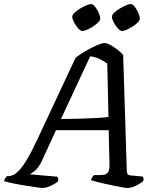

<svg xmlns="http://www.w3.org/2000/svg" viewBox="-53 -934 783 954"><path d="M158 0Q151 0 127 -3.5Q103 -7 71.5 -12Q40 -17 11.5 -23Q-17 -29 -33 -34Q-31 -42 -26.5 -49Q-22 -56 -18 -59H-9Q0 -59 12.5 -64.5Q25 -70 42 -87.5Q59 -105 81 -141.5Q103 -178 132 -240L322 -646Q332 -655 351.5 -667.5Q371 -680 393.5 -692Q416 -704 435.5 -712Q455 -720 465 -720Q478 -720 495.5 -710.5Q513 -701 530.5 -687.5Q548 -674 559 -661L577 -87Q578 -73 581.5 -68Q585 -63 598 -62L656 -57Q659 -53 660 -47.5Q661 -42 659 -34Q649 -26 635 -18Q621 -10 607 -5Q593 0 581 0Q574 0 556 -3Q538 -6 514.5 -11Q491 -16 467.5 -21Q444 -26 425.5 -31Q407 -36 399 -39Q401 -47 405.5 -53.5Q410 -60 414 -64H443Q456 -64 467 -66.5Q478 -69 485 -80Q492 -91 491 -118L487 -287H225L159 -143Q140 -101 120.5 -85.5Q101 -70 94 -68L232 -56Q235 -53 236 -46.5Q237 -40 235 -33Q227 -25 213 -17.5Q199 -10 184.5 -5Q170 0 158 0ZM250 -343Q303 -343 349.5 -344.5Q396 -346 431.5 -348Q467 -350 486 -353L480 -618Q461 -632 439.5 -642Q418 -652 395 -654ZM553 -780Q544 -780 532.5 -793Q521 -806 512 -823Q503 -840 503 -851Q503 -860 514.5 -871Q526 -882 542 -891.5Q558 -901 573 -907.5Q588 -914 596 -914Q606 -914 616.5 -900.5Q627 -887 634.5 -869.5Q642 -852 642 -841Q642 -833 631.5 -822.5Q621 -812 606.5 -802.5Q592 -793 577 -786.5Q562 -780 553 -780ZM356 -780Q347 -780 335.5 -793Q324 -806 315 -823Q306 -840 306 -851Q306 -860 317.5 -871Q329 -882 345 -891.5Q361 -901 376.5 -907.5Q392 -914 400 -914Q409 -914 419.5 -900.5Q430 -887 437.5 -870Q445 -853 445 -841Q445 -833 434.5 -822.5Q424 -812 409.5 -802.5Q395 -793 380 -786.5Q365 -780 356 -780Z"/></svg>

Font: Texturina Medium
Style: Italic
Weight: 500
Italic angle: -11°
Designer: Guillermo Torres Carreño
Foundry: Omnibus-Type
Version: Version 1.002